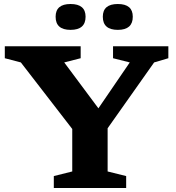

<svg xmlns="http://www.w3.org/2000/svg" viewBox="-20 -938 876 958"><path d="M84 -626.5 4 -647.5V-707H382.5V-647.5L300.5 -626.5L471 -397.5L627.5 -626.5L544 -647.5V-707H820V-647.5L749 -626.5L517 -298V-82.5L609.5 -59.5V0H248.5V-59.5L340.5 -82.5V-294.5ZM332 -789Q257.5 -789 257.5 -854.5Q257.5 -918 332 -918Q407 -918 407 -854.5Q407 -789 332 -789ZM568 -789Q493 -789 493 -854.5Q493 -918 568 -918Q642.5 -918 642.5 -854.5Q642.5 -789 568 -789Z"/></svg>

Font: Newsreader Caption SemiBold
Style: Regular
Weight: 600
Designer: Hugues Gentile
Foundry: Production Type
Version: Version 1.001